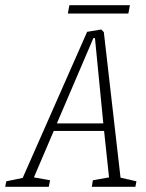

<svg xmlns="http://www.w3.org/2000/svg" viewBox="-73 -716 560 736"><path d="M450 -21 446 0H279L283 -25L345 -36L326 -214H133L57 -36L119 -25L114 0H-53L-49 -21L14 -34L261 -594L315 -603L325 -593L389 -35ZM145 -243H323L291 -570H285ZM193 -696H425L419 -664H187Z"/></svg>

Font: Grenze ExtraLight
Style: Italic
Weight: 275
Italic angle: -10°
Designer: Renata Polastri
Foundry: Omnibus-Type
Version: Version 1.002; ttfautohint (v1.8)